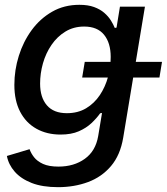

<svg xmlns="http://www.w3.org/2000/svg" viewBox="-20 -567 697 802"><path d="M222.7 214.8Q157.2 214.8 112.3 197.3Q67.4 179.7 41.5 150.1Q15.6 120.6 8.8 84.5L103.5 56.2Q109.4 73.2 122.3 89.8Q135.3 106.4 159.7 117.7Q184.1 128.9 224.1 128.9Q289.1 128.9 334.2 96.4Q379.4 64 390.1 1.5L406.2 -95.2L398.4 -93.8Q383.8 -73.2 362.1 -52.7Q340.3 -32.2 309.1 -18.6Q277.8 -4.9 232.9 -4.9Q175.8 -4.9 132.1 -29.3Q88.4 -53.7 64.2 -100.1Q40 -146.5 40 -212.4Q40 -274.4 58.6 -333.7Q77.1 -393.1 112.3 -441.2Q147.5 -489.3 197.8 -518.1Q248 -546.9 311.5 -546.9Q347.7 -546.9 373 -537.6Q398.4 -528.3 415.5 -513.4Q432.6 -498.5 443.1 -481.7Q453.6 -464.8 459.5 -450.2L466.8 -451.7L481 -539.1H585.4L494.6 8.3Q482.4 81.1 443.6 126.7Q404.8 172.4 347.4 193.6Q290 214.8 222.7 214.8ZM259.3 -94.2Q305.2 -94.2 339.6 -114.7Q374 -135.3 397 -169.7Q419.9 -204.1 431.2 -245.6Q442.4 -287.1 442.4 -329.1Q442.4 -387.7 414.6 -421.9Q386.7 -456.1 331.5 -456.1Q287.6 -456.1 253.2 -435.1Q218.8 -414.1 195.1 -379.4Q171.4 -344.7 159.4 -302.5Q147.5 -260.3 147.5 -217.8Q147.5 -160.2 175.8 -127.2Q204.1 -94.2 259.3 -94.2ZM323.2 -243.2 334 -308.6H656.7L646 -243.2Z"/></svg>

Font: Inter 18pt Medium
Style: Italic
Weight: 500
Italic angle: -9.3988°
Designer: Rasmus Andersson
Foundry: rsms
Version: Version 4.001;git-66647c0bb